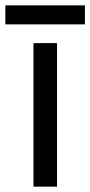

<svg xmlns="http://www.w3.org/2000/svg" viewBox="-40 -697 337 717"><path d="M173 0H85V-536H173ZM277 -677V-606H-20V-677Z"/></svg>

Font: Noto Sans Kharoshthi
Style: Regular
Weight: 400
Designer: Monotype Design Team
Foundry: Monotype Imaging Inc.
Version: Version 2.004; ttfautohint (v1.8.4.7-5d5b)